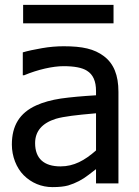

<svg xmlns="http://www.w3.org/2000/svg" viewBox="-20 -747 565 782"><path d="M442.4 -727.1H74.2V-651.9H442.4ZM371.1 0H462.4V-373C462.4 -441.4 442.9 -488.3 403.3 -518.1C363.8 -547.9 315.9 -558.6 239.3 -558.6C211.4 -558.6 181.6 -556.2 150.9 -550.8C120.1 -545.4 93.8 -540 72.8 -533.7V-440.4H78.1C134.3 -463.9 195.3 -477.5 238.8 -477.5C283.2 -477.5 314.9 -471.2 334 -459C358.9 -443.8 371.1 -416.5 371.1 -376.5V-358.9C314 -355.5 266.6 -351.1 228 -345.7C189.5 -339.8 155.8 -330.6 127.9 -317.9C59.6 -287.1 28.3 -234.9 28.3 -158.2C28.3 -109.9 46.9 -63 76.7 -33.2C107.9 -2 148.9 15.1 193.8 15.1C220.7 15.1 242.2 12.7 257.8 8.3C288.6 -1 316.4 -15.6 341.3 -35.2C352.5 -43.9 362.3 -51.8 371.1 -58.1ZM371.1 -134.3C324.7 -93.3 280.8 -69.3 226.6 -69.3C158.7 -69.3 123 -101.6 123 -164.1C123 -212.4 151.4 -245.6 207.5 -263.2C240.7 -272.9 294.4 -278.8 361.3 -284.7L371.1 -285.6Z"/></svg>

Font: SG Kara Light
Style: Regular
Weight: 400
Designer: Damoon Khanjanzadeh
Version: Version 1.000